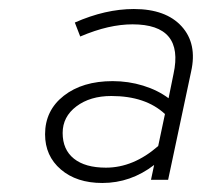

<svg xmlns="http://www.w3.org/2000/svg" viewBox="-20 -731 448 426"><path d="M207 -325Q150 -325 115 -355Q80 -385 80 -433Q80 -486 121.5 -518.5Q163 -551 230 -551Q265 -551 297.5 -541Q330 -531 354 -513L365 -567Q389 -677 274 -677Q248 -677 219.5 -670.5Q191 -664 158 -650L146 -681Q214 -711 277 -711Q348 -711 383 -672.5Q418 -634 404 -572L353 -332H315L322 -365Q270 -325 207 -325ZM215 -359Q276 -359 331 -407L346 -478Q303 -518 227 -518Q180 -518 149.5 -495Q119 -472 119 -436Q119 -399 144 -379Q169 -359 215 -359Z"/></svg>

Font: Red Hat Display
Style: Italic
Weight: 300
Italic angle: -12°
Designer: Pentagram, MCKL
Foundry: Pentagram, MCKL
Version: Version 1.023